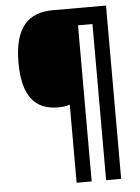

<svg xmlns="http://www.w3.org/2000/svg" viewBox="-59 -806 716 979"><g transform="rotate(-5 299.0 -316.5)"><path d="M521 127V-760H248C125 -760 51 -691 51 -509C51 -333 118 -264 233 -264C256 -264 276 -267 293 -273V127H370V-672H444V127Z"/></g></svg>

Font: Noto Sans Arabic UI SmCn
Style: Bold
Weight: 700
Width: 4
Designer: Monotype Design Team, Nadine Chahine and Nizar Qandah
Foundry: Monotype Imaging Inc.
Version: Version 2.010